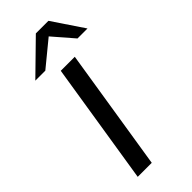

<svg xmlns="http://www.w3.org/2000/svg" viewBox="-296 -995 1046 1046"><g transform="rotate(-45 227.0 -472.5)"><path d="M76 0 188 -705H296L184 0ZM52 -765 236 -945H333L454 -765H377L274 -884L129 -765Z"/></g></svg>

Font: Nunito Sans 10pt Expanded Medium
Style: Italic
Weight: 500
Width: 7
Italic angle: -9°
Designer: Vernon Adams
Foundry: Vernon Adams
Version: Version 3.101;gftools[0.9.27]